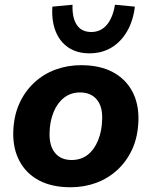

<svg xmlns="http://www.w3.org/2000/svg" viewBox="-20 -779 640 810"><path d="M278 11Q199 11 144.5 -18Q90 -47 62 -100Q34 -153 36 -223Q38 -290 61.5 -342Q85 -394 124.5 -430.5Q164 -467 214.5 -485.5Q265 -504 322 -504Q401 -504 455.5 -475Q510 -446 538 -393.5Q566 -341 564 -271Q562 -203 538.5 -151Q515 -99 475.5 -62.5Q436 -26 385.5 -7.5Q335 11 278 11ZM282 -104Q322 -104 350 -126Q378 -148 394 -187.5Q410 -227 411 -276Q413 -330 388 -359.5Q363 -389 318 -389Q279 -389 250.5 -367Q222 -345 206 -306Q190 -267 189 -217Q188 -163 212.5 -133.5Q237 -104 282 -104ZM357 -554Q305 -554 268.5 -578.5Q232 -603 214.5 -647.5Q197 -692 201 -751L286 -759Q284 -704 304 -674Q324 -644 365 -644Q405 -644 430.5 -674Q456 -704 465 -759L549 -751Q542 -692 516.5 -647.5Q491 -603 450.5 -578.5Q410 -554 357 -554Z"/></svg>

Font: Nunito Sans 11pt ExtraBold
Style: Italic
Weight: 800
Italic angle: -9°
Version: Version 3.101;gftools[0.9.27]